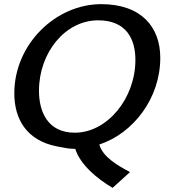

<svg xmlns="http://www.w3.org/2000/svg" viewBox="-20 -706 822 926"><path d="M49 -256C49 -133 107 -29 254 0C286 6 309 12 343 12C367 89 450 157 523 200L607 124C549 93 476 52 459 -9C623 -63 753 -232 753 -427C753 -575 662 -686 468 -686C249 -686 49 -493 49 -256ZM168 -268C168 -454 296 -608 453 -608C590 -608 633 -517 633 -417C633 -231 497 -66 341 -66C210 -66 168 -167 168 -268Z"/></svg>

Font: KpSans
Style: BoldItalic
Weight: 700
Italic angle: -11°
Version: Version 0.66